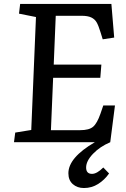

<svg xmlns="http://www.w3.org/2000/svg" viewBox="-20 -720 639 972"><path d="M57.1 -48.8 138.2 -62 162.1 -633.8 76.2 -650.9 82 -700.2H543.9L558.1 -529.8L500 -521L488.8 -557.1Q478.5 -590.8 469.2 -606.9Q460 -623 442.1 -631.6Q424.3 -640.1 393.1 -640.1H262.2L252 -393.1H493.2L487.8 -326.2H249L237.8 -61H386.2Q431.2 -61 451.4 -78.4Q471.7 -95.7 488.8 -145L502.9 -186H562L538.1 0Q485.4 22.5 450.7 58.8Q416 95.2 416 127.9Q416 160.2 445.8 160.2Q470.7 160.2 502.9 127.9L532.2 158.2Q509.3 190.9 476.8 211.4Q444.3 231.9 404.8 231.9Q371.1 231.9 348.6 212.2Q326.2 192.4 326.2 157.2Q326.2 78.1 460 0H50.8Z"/></svg>

Font: Literata Book Medium
Style: Italic
Weight: 500
Italic angle: -3°
Designer: Latin by Veronika Burian and Jose Scaglione. Greek by Irene Vlachou. Cyrillic by Vera Evstafieva
Foundry: TypeTogether
Version: Version 1.003;PS 001.003;hotconv 1.0.88;makeotf.lib2.5.64775